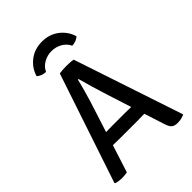

<svg xmlns="http://www.w3.org/2000/svg" viewBox="-256 -1000 1119 1119"><g transform="rotate(-45 304.0 -440.5)"><path d="M231 -167.5Q225.5 -167.5 204.5 -168Q183.5 -168.5 170.5 -168.5L116 1Q106.5 3 95.2 4Q84 5 72.5 5Q46 5 24.5 -2L21 -6.5L247.5 -683Q259.5 -685 276.2 -686Q293 -687 305.5 -687Q317.5 -687 334.5 -686Q351.5 -685 361.5 -682.5L587 -6Q576 0.5 560.2 3.8Q544.5 7 528.5 7Q504.5 7 491.5 -3.8Q478.5 -14.5 469 -46L429.5 -168.5Q416.5 -168.5 394.8 -168Q373 -167.5 367.5 -167.5ZM258.5 -444 196.5 -250.5Q208.5 -250.5 226 -251Q243.5 -251.5 249 -251.5H352Q357 -251.5 373.8 -251.2Q390.5 -251 403.5 -250.5L354 -405Q340 -448.5 326 -496.5Q312 -544.5 301.5 -583H296.5Q289 -550 277.5 -509.8Q266 -469.5 258.5 -444ZM469.5 -768Q459.5 -757.5 444 -751.8Q428.5 -746 413 -746Q399.5 -775.5 369.8 -792.5Q340 -809.5 305 -809.5Q270 -809.5 240.2 -792.5Q210.5 -775.5 197 -746Q181.5 -746 166 -751.8Q150.5 -757.5 140.5 -768Q157 -821.5 200.8 -854.8Q244.5 -888 305 -888Q365 -888 409 -854.8Q453 -821.5 469.5 -768Z"/></g></svg>

Font: Signika Negative SC
Style: Regular
Weight: 400
Designer: Anna Giedryś
Foundry: Anna Giedryś
Version: Version 2.000; ttfautohint (v1.8.3) -l 8 -r 50 -G 200 -x 9 -